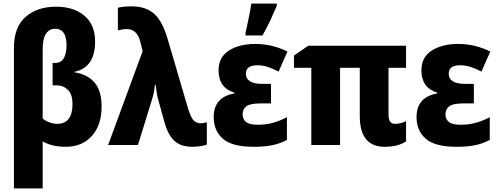

<svg xmlns="http://www.w3.org/2000/svg" viewBox="-20 -802 2760 1062"><path d="M285 -643Q348 -643 348 -551Q348 -507 333 -480.5Q318 -454 287 -454H271V-330H294Q330 -330 355.5 -305Q381 -280 381 -227Q381 -117 296 -117Q276 -117 252.5 -125.5Q229 -134 216 -147V-525Q216 -590 235 -616.5Q254 -643 285 -643ZM290 -765Q186 -765 121.5 -708.5Q57 -652 57 -538V240H216V-20Q267 10 344 10Q434 10 488 -50Q542 -110 542 -213Q542 -300 503 -345.5Q464 -391 392 -402V-405Q506 -428 506 -573Q506 -665 447 -715Q388 -765 290 -765Z M578 0H743L820 -249Q833 -290 837 -333H841Q843 -314 846.5 -290.5Q850 -267 857 -244L888 -132Q907 -60 942.5 -25Q978 10 1045 10Q1063 10 1087.5 6.5Q1112 3 1124 -2V-126Q1106 -120 1090 -120Q1068 -120 1052.5 -134.5Q1037 -149 1021 -199L908 -584Q880 -682 834 -724.5Q788 -767 706 -767Q689 -767 667.5 -765Q646 -763 632 -759V-634Q658 -641 682 -641Q740 -641 757 -567L769 -519Z M1479 -338H1432Q1340 -338 1340 -395Q1340 -441 1404 -441Q1433 -441 1462 -431.5Q1491 -422 1521 -406L1570 -517Q1485 -559 1392 -559Q1304 -559 1246.5 -522.5Q1189 -486 1189 -413Q1189 -316 1276 -290V-285Q1162 -265 1162 -154Q1162 -79 1213 -34.5Q1264 10 1383 10Q1444 10 1487 1Q1530 -8 1567 -28V-154Q1535 -136 1494 -124Q1453 -112 1408 -112Q1358 -112 1340 -128Q1322 -144 1322 -169Q1322 -198 1342.5 -214Q1363 -230 1422 -230H1479ZM1338 -606H1432Q1456 -648 1475.5 -690Q1495 -732 1511 -770V-782H1370Q1366 -754 1355.5 -701.5Q1345 -649 1338 -621Z M2164 -117Q2129 -117 2129 -167V-427H2226V-549H1685L1606 -495V-427H1702V0H1861V-427H1970V-160Q1970 10 2108 10Q2181 10 2226 -20V-132Q2196 -117 2164 -117Z M2601 -338H2554Q2462 -338 2462 -395Q2462 -441 2526 -441Q2555 -441 2584 -431.5Q2613 -422 2643 -406L2692 -517Q2607 -559 2514 -559Q2426 -559 2368.5 -522.5Q2311 -486 2311 -413Q2311 -316 2398 -290V-285Q2284 -265 2284 -154Q2284 -79 2335 -34.5Q2386 10 2505 10Q2566 10 2609 1Q2652 -8 2689 -28V-154Q2657 -136 2616 -124Q2575 -112 2530 -112Q2480 -112 2462 -128Q2444 -144 2444 -169Q2444 -198 2464.5 -214Q2485 -230 2544 -230H2601Z"/></svg>

Font: Noto Sans Display SemiCondensed Extra
Style: Regular
Weight: 800
Width: 4
Designer: Monotype Design Team
Foundry: Monotype Imaging Inc.
Version: Version 1.900